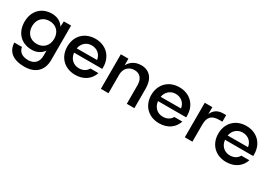

<svg xmlns="http://www.w3.org/2000/svg" viewBox="13 -1338 3378 2407"><g transform="rotate(30 1702.5 -135.0)"><path d="M290 10C369 10 425 -23 460 -75V0C460 91 407 145 318 145C233 145 181 107 171 40H60C65 169 155 240 318 240C476 240 570 151 570 0V-500H465L461 -422C427 -476 370 -510 290 -510C140 -510 40 -406 40 -250C40 -94 140 10 290 10ZM310 -85C214 -85 150 -151 150 -250C150 -349 214 -415 310 -415C406 -415 470 -349 470 -250C470 -151 406 -85 310 -85Z M660 -250C660 -94 768 10 920 10C1046 10 1132 -55 1165 -155H1049C1025 -112 983 -85 920 -85C842 -85 781 -139 772 -225H1180V-250C1180 -406 1072 -510 920 -510C768 -510 660 -406 660 -250ZM774 -288C788 -366 847 -415 920 -415C998 -415 1057 -366 1068 -289Z M1290 0H1400V-270C1400 -355 1455 -415 1540 -415C1622 -415 1665 -355 1665 -270V0H1775V-285C1775 -422 1706 -510 1585 -510C1499 -510 1435 -471 1400 -404V-500H1290Z M1875 -250C1875 -94 1983 10 2135 10C2261 10 2347 -55 2380 -155H2264C2240 -112 2198 -85 2135 -85C2057 -85 1996 -139 1987 -225H2395V-250C2395 -406 2287 -510 2135 -510C1983 -510 1875 -406 1875 -250ZM1989 -288C2003 -366 2062 -415 2135 -415C2213 -415 2272 -366 2283 -289Z M2505 0H2615V-245C2615 -359 2661 -405 2775 -405H2815V-500H2775C2695 -500 2644 -466 2615 -399V-500H2505Z M2845 -250C2845 -94 2953 10 3105 10C3231 10 3317 -55 3350 -155H3234C3210 -112 3168 -85 3105 -85C3027 -85 2966 -139 2957 -225H3365V-250C3365 -406 3257 -510 3105 -510C2953 -510 2845 -406 2845 -250ZM2959 -288C2973 -366 3032 -415 3105 -415C3183 -415 3242 -366 3253 -289Z"/></g></svg>

Font: Goli Medium
Style: Regular
Weight: 500
Designer: jaikishan Patel
Foundry: MagicType
Version: Version 1.000;Glyphs 3.2 (3242)